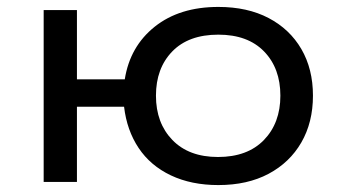

<svg xmlns="http://www.w3.org/2000/svg" viewBox="-20 -525 995 554"><path d="M610 9Q532 9 473 -19Q414 -47 380 -98Q346 -149 338 -217H202V0H106V-496H202V-296H340Q355 -391 426.5 -448Q498 -505 610 -505Q694 -505 755 -473Q816 -441 849.5 -383.5Q883 -326 883 -249Q883 -172 849.5 -114Q816 -56 755 -23.5Q694 9 610 9ZM609 -72Q694 -72 741.5 -121Q789 -170 789 -249Q789 -328 742 -376.5Q695 -425 610 -425Q524 -425 477 -376.5Q430 -328 430 -249Q430 -170 477.5 -121Q525 -72 609 -72Z"/></svg>

Font: Nunito Sans 7pt SemiExpanded
Style: Regular
Weight: 400
Width: 6
Designer: Vernon Adams
Foundry: Vernon Adams
Version: Version 3.101;gftools[0.9.27]